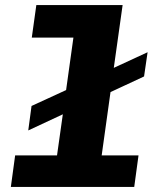

<svg xmlns="http://www.w3.org/2000/svg" viewBox="-20 -741 640 761"><path d="M23 0 40 -125H206L229 -288L92 -224L105 -321L242 -384L271 -592H106L124 -721H466L431 -472L565 -534L551 -438L418 -376L383 -125H529L512 0Z"/></svg>

Font: Chivo Mono Medium ExtraBold
Style: Italic
Weight: 800
Italic angle: -8.05°
Monospace: yes
Version: Version 1.008